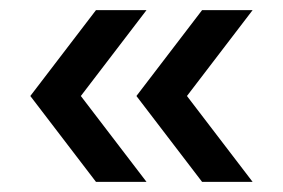

<svg xmlns="http://www.w3.org/2000/svg" viewBox="-20 -470 560 380"><path d="M140 -280 270 -450H170L40 -280L170 -110H270ZM350 -280 480 -450H380L250 -280L380 -110H480Z"/></svg>

Font: Raigarh
Style: Regular
Weight: 400
Designer: jaikishan Patel
Foundry: MagicType
Version: Version 1.000;FEAKit 1.0